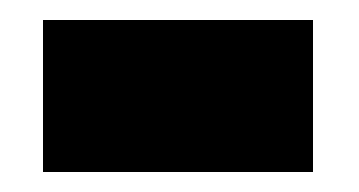

<svg xmlns="http://www.w3.org/2000/svg" viewBox="-20 -629 359 192"><path d="M23 -457H293V-609H23Z"/></svg>

Font: Noto Sans Hebrew Condensed Black
Style: Regular
Weight: 900
Width: 3
Designer: Monotype Design Team
Foundry: Monotype Imaging Inc.
Version: Version 2.004